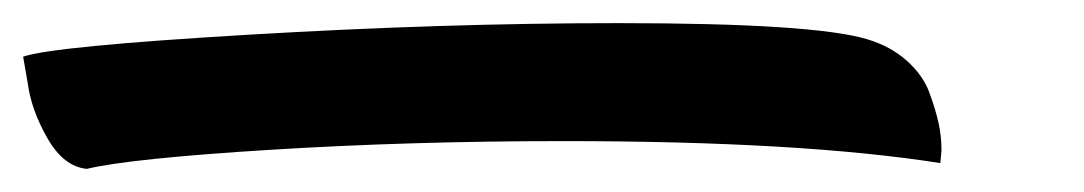

<svg xmlns="http://www.w3.org/2000/svg" viewBox="-164 53 937 166"><path d="M-144 102Q-118 93 51 83Q220 73 371 73Q540 73 586 87Q606 93 620 105.5Q634 118 639.5 133Q645 148 647.5 159.5Q650 171 650 183L649 194Q528 175 323 175Q191 175 70 182.5Q-51 190 -89 199Q-109 197 -123 172.5Q-137 148 -140 125Z"/></svg>

Font: Vervelle
Style: Script
Weight: 400
Monospace: yes
Designer: Nur Solikh
Foundry: Astageni Type
Version: Version 1.0